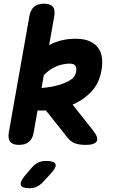

<svg xmlns="http://www.w3.org/2000/svg" viewBox="-20 -759 640 1019"><path d="M472.9 -67.9Q504.3 -28.4 493.2 -9.2Q482.1 10 435.1 10Q400.4 10 377.7 1.4Q355 -7.1 338.1 -28.8L166.6 -244.5L311.1 -272.2ZM158.7 -56Q153.3 -22.5 134 -6.3Q114.7 10 81.2 10Q47.7 10 34.5 -6.3Q21.3 -22.5 26.7 -56L136 -673.3Q142.1 -706.8 160.9 -723Q179.7 -739.3 213.2 -739.3Q246.7 -739.3 260.4 -723Q274.1 -706.8 268 -673.3ZM127.7 -293.3Q150.5 -290 191.5 -291.8Q232.6 -293.5 273 -302.8Q313.5 -312.1 345.7 -329.7Q378 -347.2 383.6 -376.6Q387.8 -399 379.9 -410.2Q372.1 -421.4 348.9 -421.4Q329.5 -421.4 306.3 -415.8Q283.2 -410.3 260.6 -397.7Q238.1 -385.2 218.8 -366Q199.5 -346.8 186.7 -319.2L142.6 -419.7Q188.4 -492.1 247.6 -522.8Q306.9 -553.4 380.8 -553.4Q425.1 -553.4 454.5 -540.8Q483.8 -528.1 500.4 -505.8Q517 -483.4 521.1 -452.5Q525.1 -421.7 518.4 -384.9Q506.3 -314.7 462 -269.6Q417.6 -224.5 358.2 -200.7Q298.8 -177 232.6 -173.2Q166.5 -169.4 109.8 -180.8ZM146.5 133.1Q162.3 113.9 181.3 104.5Q200.4 95 223 95Q269.2 95 274.9 112.9Q280.6 130.7 245.5 166.7L207 208.4Q191.8 224.2 174.7 232.1Q157.5 240 137.3 240Q96.9 240 90.6 223.7Q84.4 207.4 112 173.7Z"/></svg>

Font: Maple Mono
Style: Italic
Weight: 400
Italic angle: -10°
Monospace: yes
Designer: subframe7536
Version: Version 7.300